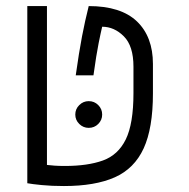

<svg xmlns="http://www.w3.org/2000/svg" viewBox="-20 -606 626 635"><path d="M191.4 9.3Q150.9 9.3 118.2 6.1Q85.4 2.9 70.3 0V-585.9H135.3V-60.5Q146.5 -59.1 161.1 -58.1Q175.8 -57.1 194.8 -57.1Q270 -57.1 320.3 -75.2Q370.6 -93.3 396 -145Q421.4 -196.8 421.4 -297.9V-385.3Q421.4 -454.1 389.6 -485.8Q357.9 -517.6 317.9 -517.6Q313.5 -499.5 306.2 -463.1Q298.8 -426.8 289.1 -356.9H230.5Q241.2 -433.1 251.2 -485.4Q261.2 -537.6 273.4 -585.9Q379.9 -585.9 432.9 -535.2Q485.8 -484.4 485.8 -394.5V-296.9Q485.8 -182.1 455.1 -115.2Q424.3 -48.3 359.4 -19.5Q294.4 9.3 191.4 9.3ZM273.4 -183.1Q255.4 -183.1 242.2 -196Q229 -209 229 -227.1Q229 -245.6 242.2 -258.5Q255.4 -271.5 273.4 -271.5Q292 -271.5 304.9 -258.5Q317.9 -245.6 317.9 -227.1Q317.9 -209 304.9 -196Q292 -183.1 273.4 -183.1Z"/></svg>

Font: Cascadia Code NF Light
Style: Regular
Weight: 300
Monospace: yes
Designer: Aaron Bell
Foundry: Saja Typeworks
Version: Version 2404.023; ttfautohint (v1.8.4)